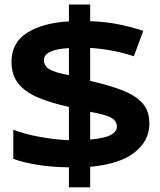

<svg xmlns="http://www.w3.org/2000/svg" viewBox="-20 -762 700 839"><path d="M281.2 56.6V-30.8Q207.5 -31.7 145.3 -41.5Q83 -51.3 38.1 -67.9V-195.3Q85.9 -176.3 152.8 -164.1Q219.7 -151.9 281.2 -149.4V-294.9Q200.2 -312.5 144.3 -336.7Q88.4 -360.8 59.3 -397.9Q30.3 -435.1 30.3 -492.2Q30.3 -575.2 98.4 -618.7Q166.5 -662.1 281.2 -668.5V-742.2H374V-669.4Q443.8 -667 501.2 -655Q558.6 -643.1 606 -627.4L564.9 -516.1Q476.1 -545.9 374 -552.7V-408.7Q458.5 -389.2 516.1 -366.7Q573.7 -344.2 603.3 -310.3Q632.8 -276.4 632.8 -221.7Q632.8 -146.5 567.4 -95.5Q502 -44.4 374 -33.2V56.6ZM281.2 -433.6V-551.8Q171.9 -545.9 171.9 -499Q171.9 -474.1 195.6 -459.5Q219.2 -444.8 281.2 -433.6ZM374 -273.4V-152.3Q434.6 -157.2 462.6 -171.6Q490.7 -186 490.7 -209Q490.7 -233.4 466.1 -247.3Q441.4 -261.2 374 -273.4Z"/></svg>

Font: Lunasima
Style: Bold
Weight: 700
Designer: The DocRepair Project, Monotype Design Team
Foundry: Google
Version: Version 2.009